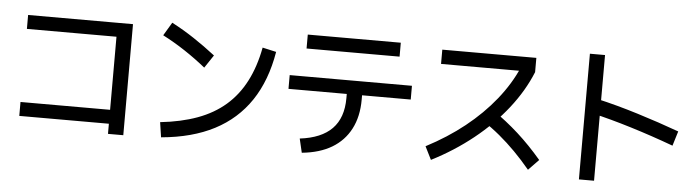

<svg xmlns="http://www.w3.org/2000/svg" viewBox="-49 -1003 4497 1236"><g transform="rotate(5 2200.0 -385.0)"><path d="M673.3 -6.7V-72.2H94.4V-162.2H673.3V-634.4H94.4V-724.4H772.2V-6.7Z M1001.1 -111.1Q1135.6 -125.6 1240 -163.9Q1344.4 -202.2 1420 -267.8Q1495.6 -333.3 1544.4 -427.8Q1593.3 -522.2 1616.7 -646.7L1705.6 -626.7Q1674.4 -440 1587.2 -310Q1500 -180 1357.8 -106.1Q1215.6 -32.2 1015.6 -14.4ZM1253.3 -485.6Q1185.6 -540 1115.6 -586.1Q1045.6 -632.2 972.2 -670L1023.3 -755.6Q1097.8 -716.7 1168.3 -670Q1238.9 -623.3 1308.9 -568.9Z M1905.6 -84.4Q2044.4 -101.1 2113.3 -171.7Q2182.2 -242.2 2182.2 -368.9V-396.7H1805.6V-485.6H2595.6V-396.7H2281.1V-368.9Q2281.1 -258.9 2239.4 -178.9Q2197.8 -98.9 2119.4 -52.2Q2041.1 -5.6 1926.7 5.6ZM1898.9 -665.6V-755.6H2500V-665.6Z M2716.7 -105.6Q2853.3 -176.7 2963.3 -264.4Q3073.3 -352.2 3155 -453.9Q3236.7 -555.6 3284.4 -665.6L3312.2 -642.2H2770V-734.4H3377.8V-642.2Q3327.8 -518.9 3237.8 -404.4Q3147.8 -290 3025.6 -192.2Q2903.3 -94.4 2758.9 -21.1ZM3386.7 -12.2Q3335.6 -73.3 3285.6 -123.9Q3235.6 -174.4 3182.8 -218.3Q3130 -262.2 3068.9 -302.2L3131.1 -373.3Q3218.9 -313.3 3297.8 -242.2Q3376.7 -171.1 3453.3 -81.1Z M4300 -247.8Q4161.1 -298.9 4023.9 -341.1Q3886.7 -383.3 3765.6 -411.1L3790 -505.6Q3917.8 -476.7 4057.8 -433.3Q4197.8 -390 4328.9 -342.2ZM3718.9 21.1V-791.1H3816.7V21.1Z"/></g></svg>

Font: Paperlogy 5 Medium
Style: Regular
Weight: 500
Designer: redesigned by Lee Juim, glyphs from Gmarket Sans & Montserrat
Foundry: PT&
Version: Version 1.001